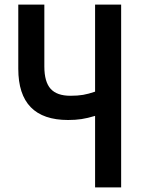

<svg xmlns="http://www.w3.org/2000/svg" viewBox="-20 -820 640 840"><path d="M60 -800H174V-529Q174 -462 201.5 -431.5Q229 -401 288 -401Q320 -401 343.5 -405Q367 -409 396 -419V-800H510V0H396V-313Q363 -303 336.5 -299Q310 -295 278 -295Q60 -295 60 -519Z"/></svg>

Font: Martian Mono Condensed
Style: Regular
Weight: 400
Width: 3
Designer: Roman Shamin
Foundry: Evil Martians
Version: Version 1.000